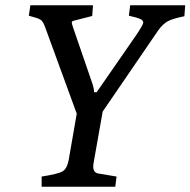

<svg xmlns="http://www.w3.org/2000/svg" viewBox="-20 -713 727 733"><path d="M420 0H139V-39Q204 -49 220 -59.5Q236 -70 242 -101L273 -279L152 -610Q144 -632 134.5 -638Q125 -644 90 -653L96 -693H335L332 -652L262 -634Q254 -632 254 -627.5Q254 -623 258 -611L334 -390Q339 -375 339 -361H349L498 -576Q527 -619 527 -627Q527 -635 515.5 -640.5Q504 -646 472 -653L477 -693H687L684 -651Q639 -642 620 -631.5Q601 -621 584 -597L372 -287L338 -95Q336 -85 336 -77Q336 -52 359 -50L425 -39Z"/></svg>

Font: Poly
Style: Italic
Weight: 400
Italic angle: -10°
Designer: Nicolas Silva
Foundry: Jose Nicolas Silva Schwarzenberg
Version: Version 1.003